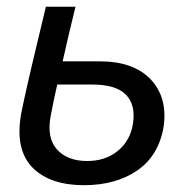

<svg xmlns="http://www.w3.org/2000/svg" viewBox="-20 -542 569 570"><path d="M275.9 -359.9Q376.5 -359.9 427.2 -306.4Q478 -252.9 465.8 -166Q451.2 -79.6 387.5 -35.9Q323.7 7.8 229 7.8Q180.2 7.8 141.8 -4.9Q103.5 -17.6 77.1 -43.9Q50.8 -70.3 42 -110.4Q33.2 -150.4 43 -205.1Q50.3 -241.7 60.3 -285.9Q70.3 -330.1 77.9 -361.8Q85.4 -393.6 97.7 -444.6Q109.9 -495.6 116.2 -522H204.1Q182.6 -434.6 166 -359.9ZM375 -176.8Q382.8 -231.4 353.5 -261.2Q324.2 -291 253.9 -291H149.9Q141.6 -254.9 130.9 -200.2Q117.7 -133.8 148.7 -98.9Q179.7 -64 238.8 -64Q293.5 -64 330.6 -94.7Q367.7 -125.5 375 -176.8Z"/></svg>

Font: Rawline Medium
Style: Italic
Weight: 500
Italic angle: -12°
Designer: Matt McInerney, Pablo Impallari, Rodrigo Fuenzalida
Foundry: Matt McInerney, Pablo Impallari, Rodrigo Fuenzalida
Version: Version 4.020;PS 004.020;hotconv 1.0.88;makeotf.lib2.5.64775